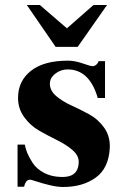

<svg xmlns="http://www.w3.org/2000/svg" viewBox="-20 -730 501 766"><path d="M407 -710 290 -543H202L87 -710H139L247 -617L353 -710ZM418 -140Q414 -59 362 -21.5Q310 16 232 16Q209 16 179.5 9Q150 2 127.5 -5.5Q105 -13 103 -13Q91 -14 85 -6Q79 2 76 15H50V-153H79Q82 -137 88.5 -120.5Q95 -104 110 -80.5Q125 -57 154.5 -41Q184 -25 223 -24Q294 -21 294 -85Q294 -110 269 -131.5Q244 -153 208.5 -170.5Q173 -188 137.5 -208Q102 -228 77 -262Q52 -296 52 -339Q52 -407 103.5 -447.5Q155 -488 251 -488Q278 -488 310 -477Q342 -466 348 -466Q365 -466 374 -486H399V-339H370Q337 -453 250 -453Q222 -453 200.5 -436Q179 -419 179 -396Q179 -368 204.5 -346.5Q230 -325 265.5 -309Q301 -293 336.5 -273.5Q372 -254 396 -220Q420 -186 418 -140Z"/></svg>

Font: GFS Artemisia
Style: Bold
Weight: 700
Designer: Designed by Takis Katsoulidis.
Foundry: Designed by Takis Katsoulidis.
Version: Version 1.0